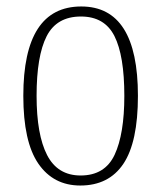

<svg xmlns="http://www.w3.org/2000/svg" viewBox="-20 -563 497 593"><path d="M228 10Q145 10 98.5 -57.5Q52 -125 52 -267Q52 -543 231 -543Q406 -543 406 -267Q406 -124 361 -57Q316 10 228 10ZM229 -21Q304 -21 334 -85Q364 -149 364 -267Q364 -391 333.5 -451.5Q303 -512 230 -512Q155 -512 124 -451Q93 -390 93 -267Q93 -147 125.5 -84Q158 -21 229 -21Z"/></svg>

Font: Noto Serif Tamil Condensed ExtraLight
Style: Italic
Weight: 200
Width: 3
Italic angle: -12°
Designer: Indian Type Foundry, Tom Grace, and the Monotype Design Team
Foundry: Monotype Imaging Inc.
Version: Version 2.003; ttfautohint (v1.8.4.7-5d5b)